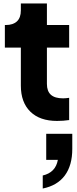

<svg xmlns="http://www.w3.org/2000/svg" viewBox="-20 -690 441 1105"><path d="M100 -197V-416H8V-546H13Q55 -546 77.5 -567Q100 -588 100 -630V-670H250V-546H378V-416H250V-207Q250 -165 273 -144.5Q296 -124 343 -124Q357 -124 378 -127V1Q345 6 308 6Q209 6 154.5 -47.5Q100 -101 100 -197ZM313 230H246V80H396V167Q396 262 353 320Q310 378 226 395V320Q300 303 313 230Z"/></svg>

Font: BLUETTI 2.0
Style: Bold
Weight: 700
Designer: Stijn de Vries
Foundry: tokotype
Version: Version 2.005;October 31, 2023;FontCreator 14.0.0.2814 64-bi